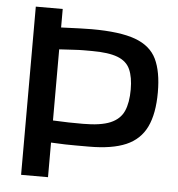

<svg xmlns="http://www.w3.org/2000/svg" viewBox="-51 -748 736 796"><g transform="rotate(5 317.0 -350.0)"><path d="M66 0V-700H178V-623Q226 -625 256 -626Q286 -627 305 -627Q423 -627 487 -603.5Q551 -580 576 -528Q601 -476 601 -390Q601 -301 574.5 -246Q548 -191 490 -166Q432 -141 336 -141Q301 -141 280 -141Q259 -141 237 -141.5Q215 -142 178 -144V0ZM303 -233Q377 -233 417 -250Q457 -267 472.5 -302Q488 -337 488 -392Q488 -443 473.5 -475.5Q459 -508 421 -522.5Q383 -537 314 -537Q296 -537 279 -537Q262 -537 238.5 -535.5Q215 -534 178 -532V-236Q218 -234 243.5 -233.5Q269 -233 303 -233Z"/></g></svg>

Font: Georama Medium
Style: Regular
Weight: 500
Designer: Jean-Baptiste Levee
Foundry: Production Type
Version: Version 1.000